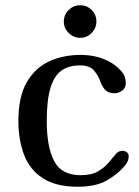

<svg xmlns="http://www.w3.org/2000/svg" viewBox="-20 -711 530 731"><path d="M422 -126Q432 -137 447 -137Q455 -137 462.5 -131.5Q470 -126 470 -116Q470 -98 457 -82Q429 -48 386.5 -24Q344 0 276 0Q193 0 143 -32.5Q93 -65 71.5 -122Q50 -179 50 -250Q50 -343 82 -398Q114 -453 167.5 -477.5Q221 -502 287 -502Q353 -502 404 -472Q425 -459 442 -440Q459 -421 459 -395Q459 -376 445 -366Q431 -356 417 -356Q394 -356 382 -367.5Q370 -379 363 -398Q355 -422 338.5 -442Q322 -462 285 -462Q243 -462 215 -443Q187 -424 172.5 -377.5Q158 -331 158 -250Q158 -152 186 -98Q214 -44 287 -44Q328 -44 353 -58.5Q378 -73 394 -92.5Q410 -112 422 -126ZM223 -629Q223 -655 241.5 -673Q260 -691 285 -691Q311 -691 329 -673Q347 -655 347 -629Q347 -604 329 -585.5Q311 -567 285 -567Q260 -567 241.5 -585.5Q223 -604 223 -629Z"/></svg>

Font: Marmelad
Style: Regular
Weight: 400
Designer: Manvel Shmavonyan
Foundry: Cyreal
Version: Version 1.110; ttfautohint (v1.8.4.7-5d5b)